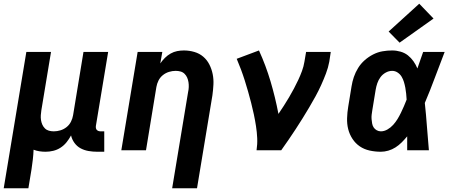

<svg xmlns="http://www.w3.org/2000/svg" viewBox="-31 -810 2451 1035"><path d="M-11 205 111 -530H244L192 -216Q190 -203 189 -189.5Q188 -176 190 -163Q192 -150 197 -138.5Q202 -127 211 -118Q220 -109 232.5 -105.5Q245 -102 259 -102Q277 -102 295 -107.5Q313 -113 328 -125Q343 -137 351.5 -154Q360 -171 363 -189L419 -530H552L486 -132Q485 -126 486 -120Q487 -114 490.5 -110Q494 -106 499.5 -104Q505 -102 511 -102H531V8H493Q469 8 446 4Q423 0 403.5 -10.5Q384 -21 370.5 -39.5Q357 -58 352 -80Q342 -61 328 -43.5Q314 -26 295.5 -14Q277 -2 256 3Q235 8 215 8Q198 8 181.5 5.5Q165 3 150 -3Q149 23 146 49.5Q143 76 139 102L122 205Z M897 205 983 -314Q986 -327 986.5 -340.5Q987 -354 985 -367Q983 -380 978 -391.5Q973 -403 964 -412Q955 -421 942.5 -424.5Q930 -428 916 -428Q898 -428 880 -422.5Q862 -417 847 -405Q832 -393 823.5 -376Q815 -359 812 -341L756 0H623L711 -530H844L833 -468Q844 -484 858 -498Q872 -512 889 -521.5Q906 -531 924 -534.5Q942 -538 960 -538Q989 -538 1016.5 -530Q1044 -522 1064.5 -504.5Q1085 -487 1097.5 -462.5Q1110 -438 1115.5 -410.5Q1121 -383 1119.5 -354Q1118 -325 1114 -296L1031 205Z M1352 0Q1357 -33 1355.5 -65.5Q1354 -98 1349 -130Q1344 -162 1337.5 -193Q1331 -224 1323 -255Q1315 -286 1306.5 -316Q1298 -346 1288.5 -376Q1279 -406 1268 -435.5Q1257 -465 1245 -493L1365 -538Q1402 -457 1427.5 -371Q1453 -285 1470 -196Q1485 -218 1499.5 -240.5Q1514 -263 1527.5 -286Q1541 -309 1553.5 -332.5Q1566 -356 1577 -379.5Q1588 -403 1597 -427.5Q1606 -452 1610 -477L1619 -530H1752L1744 -477Q1738 -445 1726 -413.5Q1714 -382 1700 -351Q1686 -320 1669.5 -290Q1653 -260 1635.5 -230.5Q1618 -201 1600 -172Q1582 -143 1563 -114Q1544 -85 1524.5 -56.5Q1505 -28 1485 0Z M2022 8Q1991 8 1961.5 1.5Q1932 -5 1908.5 -21Q1885 -37 1869 -61.5Q1853 -86 1846 -114Q1839 -142 1840 -173Q1841 -204 1846 -234L1864 -344Q1868 -370 1876.5 -395Q1885 -420 1899.5 -443.5Q1914 -467 1935 -485.5Q1956 -504 1980.5 -516.5Q2005 -529 2031 -533.5Q2057 -538 2083 -538Q2106 -538 2128.5 -531.5Q2151 -525 2168 -511.5Q2185 -498 2198 -479.5Q2211 -461 2219 -441Q2227 -463 2234.5 -485.5Q2242 -508 2250 -530H2366Q2339 -461 2313.5 -392Q2288 -323 2259 -255Q2266 -191 2270.5 -127.5Q2275 -64 2281 0H2164Q2164 -19 2164 -38Q2164 -57 2164 -75Q2150 -58 2134.5 -42.5Q2119 -27 2101 -15.5Q2083 -4 2062.5 2Q2042 8 2022 8ZM2022 -102Q2040 -102 2057.5 -112Q2075 -122 2088.5 -137Q2102 -152 2112 -168.5Q2122 -185 2130.5 -202.5Q2139 -220 2146.5 -237.5Q2154 -255 2161 -273Q2160 -289 2158.5 -305Q2157 -321 2154 -337Q2151 -353 2146.5 -368Q2142 -383 2134 -396.5Q2126 -410 2112.5 -419Q2099 -428 2083 -428Q2065 -428 2048 -418.5Q2031 -409 2020 -394Q2009 -379 2003 -361.5Q1997 -344 1994 -326L1976 -216Q1974 -204 1972.5 -192Q1971 -180 1972 -168Q1973 -156 1975 -144.5Q1977 -133 1983 -123.5Q1989 -114 1999.5 -108Q2010 -102 2022 -102ZM2123 -580 2064 -640 2229 -790 2306 -710Z"/></svg>

Font: Iosevka Curly XBdExObl
Style: Regular
Weight: 800
Width: 7
Italic angle: -9°
Monospace: yes
Designer: Belleve Invis
Foundry: Belleve Invis
Version: Version 11.1.0; ttfautohint (v1.8.3)